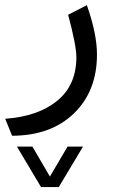

<svg xmlns="http://www.w3.org/2000/svg" viewBox="-37 -280 446 751"><path d="M123.5 451.7 29.3 293.5H89.8L158.2 410.6L227.1 293.5H287.6L192.9 451.7ZM10.3 251 -16.6 184.6Q112.3 175.3 187 114Q261.7 52.7 261.7 -56.2Q261.7 -102.1 229.5 -222.2L302.7 -259.8Q342.3 -147.5 342.3 -66.9Q342.3 76.2 252.4 163.3Q162.6 250.5 10.3 251Z"/></svg>

Font: Samim FD-WOL
Style: FD-WOL
Weight: 400
Foundry: DejaVu fonts team - Redesigned by Saber Rastikerdar
Version: Version 4.0.0